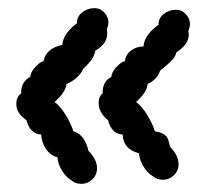

<svg xmlns="http://www.w3.org/2000/svg" viewBox="-20 -538 538 471"><path d="M211 -518Q224 -518 232 -511Q246 -499 246 -482Q246 -476 242 -466Q243 -463 243 -456Q243 -430 214 -414Q211 -400 203.5 -390Q196 -380 184 -369Q179 -357 167.5 -347Q156 -337 143 -332Q142 -313 114 -288Q129 -276 141.5 -255.5Q154 -235 160 -216Q188 -208 197 -168Q218 -147 218 -125Q218 -109 206.5 -98Q195 -87 180 -87Q165 -87 156 -95Q142 -103 132 -119.5Q122 -136 121 -152Q103 -157 92.5 -173Q82 -189 81 -208Q54 -209 45 -243Q20 -260 20 -283Q20 -292 23.5 -299Q27 -306 32 -309Q31 -322 37 -333Q43 -344 54 -349Q55 -361 66.5 -373.5Q78 -386 87 -388Q92 -419 133 -428Q134 -444 145 -458Q156 -472 169 -481Q168 -497 181.5 -507.5Q195 -518 211 -518ZM411 -514Q424 -514 432 -507Q446 -495 446 -478Q446 -472 442 -462Q443 -459 443 -453Q443 -429 413 -410Q410 -399 403 -391.5Q396 -384 387 -376.5Q378 -369 373 -365Q368 -352 360.5 -344.5Q353 -337 342 -332Q341 -312 314 -288Q329 -276 341.5 -255.5Q354 -235 360 -216Q376 -213 383 -208Q390 -203 392.5 -195.5Q395 -188 397 -178Q418 -157 418 -135Q418 -119 406.5 -108Q395 -97 380 -97Q365 -97 356 -105Q342 -113 332 -129.5Q322 -146 321 -162Q282 -172 281 -208Q254 -209 245 -243Q222 -262 222 -285Q222 -302 232 -309Q231 -322 236.5 -333Q242 -344 253 -349Q254 -361 265.5 -373.5Q277 -386 286 -388Q289 -405 302 -414.5Q315 -424 332 -424Q333 -440 344 -454Q355 -468 369 -477Q368 -493 381.5 -503.5Q395 -514 411 -514Z"/></svg>

Font: Pangolin
Style: Regular
Weight: 400
Designer: Kevin Burke
Foundry: Google, Inc.
Version: Version 1.101